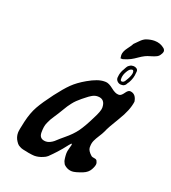

<svg xmlns="http://www.w3.org/2000/svg" viewBox="-135 -836 837 939"><g transform="rotate(20 284.0 -366.0)"><path d="M392.6 -597.7Q392.6 -597.7 380.9 -597.7Q380.9 -597.7 378.9 -614.3Q378.9 -632.8 396 -655.3Q413.1 -677.7 416 -685.5Q420.9 -689.5 437 -706.5Q453.1 -723.6 468.8 -728.5Q490.2 -735.4 508.8 -735.4Q538.1 -735.4 559.6 -717.8Q561.5 -716.8 563 -714.8Q564.5 -712.9 565.4 -711.4Q566.4 -710 566.9 -708.5Q567.4 -707 567.9 -705.6Q568.4 -704.1 568.4 -703.1Q568.4 -700.2 567.4 -696.8Q566.4 -693.4 565.4 -691.4Q564.5 -689.5 562.5 -686.5Q556.6 -674.8 545.4 -668.9Q534.2 -663.1 516.6 -658.2Q499 -653.3 489.3 -648.4Q475.6 -641.6 460.4 -630.9Q445.3 -620.1 430.7 -612.3Q416 -604.5 392.6 -597.7ZM426.8 -477.5Q416 -477.5 407.7 -485.4Q399.4 -493.2 399.4 -503.9Q399.4 -504.9 399.9 -507.8Q400.4 -510.7 400.4 -511.7Q401.4 -527.3 410.2 -544.9Q411.1 -545.9 414.6 -552.2Q418 -558.6 418.9 -560.5Q419.9 -562.5 423.3 -567.9Q426.8 -573.2 429.2 -574.7Q431.6 -576.2 435.5 -579.1Q439.5 -582 444.3 -583Q449.2 -584 454.1 -584Q462.9 -584 470.2 -579.1Q477.5 -574.2 477.5 -565.4Q477.5 -563.5 477.1 -560.5Q476.6 -557.6 476.6 -556.6Q475.6 -529.3 460 -502Q459 -501 456.5 -497.6Q454.1 -494.1 453.6 -492.7Q453.1 -491.2 451.2 -488.3Q449.2 -485.4 447.8 -484.4Q446.3 -483.4 443.8 -481.4Q441.4 -479.5 439.5 -479Q437.5 -478.5 434.1 -478Q430.7 -477.5 426.8 -477.5ZM420.9 -495.1Q425.8 -491.2 434.6 -496.1Q440.4 -500 449.2 -516.6Q460 -535.2 461.9 -549.8Q462.9 -558.6 459.5 -563Q456.1 -567.4 447.3 -563.5Q438.5 -560.5 428.7 -543Q418.9 -526.4 418 -509.8Q417 -498 420.9 -495.1ZM141.6 -125Q141.6 -90.8 176.8 -90.8Q186.5 -90.8 197.8 -96.2Q209 -101.6 216.3 -107.9Q223.6 -114.3 236.3 -126Q249 -137.7 255.9 -142.6Q292 -171.9 312.5 -200.7Q333 -229.5 357.4 -279.3Q379.9 -322.3 379.9 -339.8Q379.9 -384.8 340.8 -384.8Q333 -384.8 325.7 -382.8Q318.4 -380.9 310.5 -376Q302.7 -371.1 298.3 -368.2Q293.9 -365.2 283.7 -356.9Q273.4 -348.6 269.5 -345.7Q257.8 -335.9 248.5 -327.1Q239.3 -318.4 230 -306.2Q220.7 -293.9 216.8 -288.1Q212.9 -282.2 202.1 -264.2Q191.4 -246.1 187.5 -240.2Q183.6 -233.4 173.8 -219.2Q164.1 -205.1 160.6 -198.2Q157.2 -191.4 151.4 -179.2Q145.5 -167 143.6 -154.3Q141.6 -141.6 141.6 -125ZM191.4 -15.6Q168.9 -5.9 147.5 -5.9Q138.7 -5.9 115.2 -9.8Q112.3 -10.7 104.5 -12.2Q96.7 -13.7 94.2 -14.2Q91.8 -14.6 85 -16.1Q78.1 -17.6 75.7 -19Q73.2 -20.5 67.9 -22.9Q62.5 -25.4 59.6 -27.8Q56.6 -30.3 53.2 -34.2Q49.8 -38.1 46.9 -43Q34.2 -61.5 34.2 -85Q34.2 -97.7 44.9 -144.5Q56.6 -195.3 76.2 -230Q95.7 -264.6 134.8 -316.4Q168.9 -361.3 194.8 -386.7Q220.7 -412.1 261.7 -435.5Q312.5 -464.8 345.7 -464.8H353.5Q370.1 -463.9 392.6 -445.8Q415 -427.7 430.7 -427.7H435.5Q446.3 -428.7 458 -445.8Q469.7 -462.9 479.5 -462.9H482.4Q511.7 -460 517.6 -421.9Q511.7 -376 475.6 -317.4Q439.5 -258.8 429.7 -234.4Q423.8 -221.7 412.6 -204.6Q401.4 -187.5 395 -173.3Q388.7 -159.2 388.7 -142.6V-134.8Q390.6 -118.2 412.1 -99.6Q416 -96.7 427.2 -95.2Q438.5 -93.8 441.4 -87.9Q446.3 -78.1 446.3 -72.3Q446.3 -60.5 435.5 -41Q424.8 -21.5 400.4 -11.7Q363.3 2.9 346.7 2.9Q328.1 2.9 312.5 -7.8Q308.6 -10.7 305.2 -13.7Q301.8 -16.6 299.8 -21.5Q297.9 -26.4 296.4 -28.8Q294.9 -31.2 293.9 -37.6Q293 -43.9 292.5 -46.4Q292 -48.8 291.5 -56.6Q291 -64.5 291 -66.4V-72.3Q291 -82 295.4 -96.7Q299.8 -111.3 300.8 -117.2V-121.1Q300.8 -124 299.8 -124Q296.9 -124 288.1 -112.8Q279.3 -101.6 267.1 -86.4Q254.9 -71.3 248 -64.5Q241.2 -57.6 231 -46.4Q220.7 -35.2 212.4 -27.8Q204.1 -20.5 191.4 -15.6Z"/></g></svg>

Font: Essays1743
Style: Italic
Weight: 500
Italic angle: -10°
Designer: Based on the typeface in a 1743 English translation of the essays of Montaigne.  PostScript/TrueType font designed by Jo
Version: Version 002.100